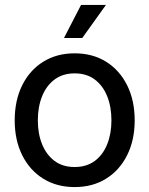

<svg xmlns="http://www.w3.org/2000/svg" viewBox="-20 -758 615 790"><path d="M287.1 11.7Q213.4 11.7 157.7 -22.9Q102.1 -57.6 71.3 -119.6Q40.5 -181.6 40.5 -262.7Q40.5 -344.7 71.3 -407Q102.1 -469.2 157.7 -503.9Q213.4 -538.6 287.1 -538.6Q361.3 -538.6 416.7 -503.9Q472.2 -469.2 503.2 -407Q534.2 -344.7 534.2 -262.7Q534.2 -181.6 503.2 -119.6Q472.2 -57.6 416.7 -22.9Q361.3 11.7 287.1 11.7ZM287.1 -70.8Q336.4 -70.8 370.1 -95.9Q403.8 -121.1 421.1 -164.6Q438.5 -208 438.5 -262.7Q438.5 -318.4 421.1 -361.8Q403.8 -405.3 370.1 -430.7Q336.4 -456.1 287.1 -456.1Q238.3 -456.1 204.6 -430.9Q170.9 -405.8 153.3 -362.1Q135.7 -318.4 135.7 -262.7Q135.7 -207.5 153.3 -164.3Q170.9 -121.1 204.3 -95.9Q237.8 -70.8 287.1 -70.8ZM243.2 -601.6 313.5 -737.8H416L318.4 -601.6Z"/></svg>

Font: Inter Cardless Tabular
Style: Regular
Weight: 400
Designer: Rasmus Andersson
Foundry: rsms
Version: Version 4.000;git-4fc901f